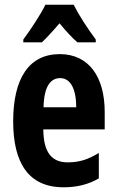

<svg xmlns="http://www.w3.org/2000/svg" viewBox="-20 -786 497 816"><path d="M293 -766H173C155 -728 109 -658 79 -618V-606H158C177 -624 204 -653 233 -687C261 -653 286 -626 309 -606H387V-618C350 -668 315 -722 293 -766ZM234 -556C104 -556 36 -454 36 -270C36 -97 99 10 250 10C307 10 356 -2 400 -28V-136C353 -107 315 -96 268 -96C198 -96 165 -140 164 -236H425V-310C425 -460 357 -556 234 -556ZM236 -454C280 -454 304 -407 304 -330H165C167 -418 194 -454 236 -454Z"/></svg>

Font: Noto Sans Hebrew ExtraCondensed
Style: Bold
Weight: 700
Width: 2
Designer: Monotype Design Team
Foundry: Monotype Imaging Inc.
Version: Version 2.004